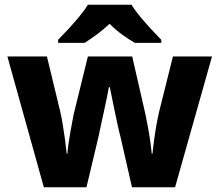

<svg xmlns="http://www.w3.org/2000/svg" viewBox="-20 -786 921 806"><path d="M485 -215Q480 -232 474 -261Q468 -290 461 -322Q454 -354 449 -380.5Q444 -407 441 -420H437Q435 -407 429.5 -380.5Q424 -354 417 -321.5Q410 -289 403.5 -259.5Q397 -230 393 -210L343 0H164L11 -549H177L232 -321Q238 -297 243.5 -263Q249 -229 253.5 -196Q258 -163 260 -141H263Q264 -158 267.5 -182.5Q271 -207 275.5 -232.5Q280 -258 284 -278Q288 -298 289 -305L349 -549H535L591 -304Q594 -288 600 -257.5Q606 -227 610.5 -195Q615 -163 617 -141H620Q622 -162 626.5 -195.5Q631 -229 637 -263Q643 -297 649 -321L706 -549H870L715 0H534ZM532 -766Q546 -743 569 -715.5Q592 -688 615.5 -662.5Q639 -637 657 -619V-606H546Q520 -621 492.5 -641Q465 -661 440 -686Q413 -661 387.5 -642Q362 -623 335 -606H224V-619Q243 -638 266.5 -663.5Q290 -689 312.5 -716Q335 -743 349 -766Z"/></svg>

Font: Noto Sans Malayalam ExtraBold
Style: Regular
Weight: 800
Designer: Jelle Bosma - Monotype Design Team
Foundry: Monotype Imaging Inc.
Version: Version 2.104; ttfautohint (v1.8.4.7-5d5b)